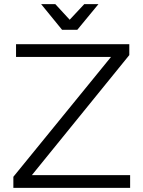

<svg xmlns="http://www.w3.org/2000/svg" viewBox="-20 -914 698 934"><path d="M58 -699H609V-646L135 -62H613V0H45V-54L520 -637H58ZM390 -894H459L356 -769H282L180 -894H249L319 -818Z"/></svg>

Font: Gontserrat Light
Style: Regular
Weight: 300
Designer: Julieta Ulanovsky
Foundry: Julieta Ulanovsky
Version: Version 6.001